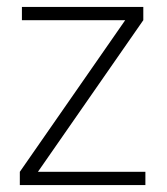

<svg xmlns="http://www.w3.org/2000/svg" viewBox="-20 -532 480 552"><path d="M37 0V-38L340 -474H43V-512H392V-474L89 -38H398V0Z"/></svg>

Font: DM Sans 12pt ExtraLight
Style: Regular
Weight: 250
Version: Version 4.004;gftools[0.9.30]